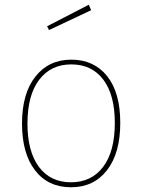

<svg xmlns="http://www.w3.org/2000/svg" viewBox="-20 -781 600 811"><path d="M355 -761 365 -738 187 -654 179 -670ZM281 -529Q377 -529 432.5 -459.5Q488 -390 488 -262Q488 -134 432 -62Q376 10 280 10Q183 10 128 -61.5Q73 -133 73 -259Q73 -386 129.5 -457.5Q186 -529 281 -529ZM281 -509Q195 -509 145.5 -444Q96 -379 96 -259Q96 -141 144.5 -76Q193 -11 280 -11Q366 -11 415.5 -76Q465 -141 465 -262Q465 -380 416.5 -444.5Q368 -509 281 -509Z"/></svg>

Font: FiraGO Thin
Style: Regular
Weight: 100
Designer: bBox Type
Foundry: bBox Type GmbH
Version: Version 1.001;PS 001.001;hotconv 1.0.88;makeotf.lib2.5.64775